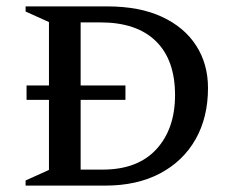

<svg xmlns="http://www.w3.org/2000/svg" viewBox="-20 -580 734 600"><path d="M60 0V-16L133 -49V-268H63V-313H133V-511L60 -544V-560H315Q416 -560 486 -527.5Q556 -495 593 -437.5Q630 -380 630 -305Q630 -213 591 -144.5Q552 -76 480 -38Q408 0 309 0ZM372 -268H232V-50H301Q410 -50 468.5 -113.5Q527 -177 527 -283Q527 -393 467 -451.5Q407 -510 294 -510H232V-313H372Z"/></svg>

Font: Spectral SC Medium
Style: Regular
Weight: 500
Designer: Jean-Baptiste Levee
Foundry: Production Type
Version: Version 2.001